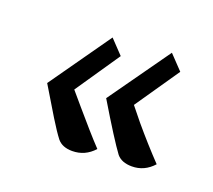

<svg xmlns="http://www.w3.org/2000/svg" viewBox="-73 -681 608 548"><g transform="rotate(20 230.5 -406.5)"><path d="M367 -243Q336 -243 321 -261Q295 -296 232 -401L364 -587L405 -544L313 -410L347 -368Q390 -317 432 -273Q405 -243 367 -243ZM192 -226Q162 -226 147 -244Q133 -262 111.5 -297Q90 -332 59 -384L190 -570L230 -528L138 -393L173 -352Q197 -324 218 -300Q239 -276 258 -256Q231 -226 192 -226Z"/></g></svg>

Font: Noto Naskh Arabic UI Semi
Style: Bold
Weight: 700
Designer: Monotype Design Team, David Williams, Mohamad Dakak and Nizar Qandah
Foundry: Monotype Imaging Inc.
Version: Version 2.014; ttfautohint (v1.8.4.7-5d5b)